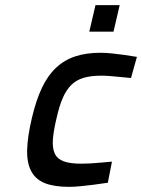

<svg xmlns="http://www.w3.org/2000/svg" viewBox="-20 -715 552 746"><path d="M371 -510Q390 -510 414 -507.5Q438 -505 460 -502Q486 -498 512 -494L489 -412Q467 -414 446 -416Q428 -418 408 -419.5Q388 -421 374 -421Q333 -421 304.5 -412.5Q276 -404 256.5 -384.5Q237 -365 223.5 -333.5Q210 -302 200 -257Q188 -207 185.5 -173Q183 -139 193 -118Q203 -97 228 -88Q253 -79 296 -79Q310 -79 330.5 -80Q351 -81 370 -83Q392 -85 415 -87L399 -5Q369 -1 342 3Q319 6 293 8.5Q267 11 249 11Q190 11 154 -3.5Q118 -18 101 -50.5Q84 -83 85.5 -134Q87 -185 104 -257Q120 -325 142.5 -373Q165 -421 197.5 -451.5Q230 -482 272.5 -496Q315 -510 371 -510ZM351 -695H445L421 -592H327Z"/></svg>

Font: Panefresco 600wt
Style: Italic
Weight: 600
Foundry: Campivisivi & Chank Co
Version: Version 1.000